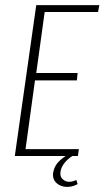

<svg xmlns="http://www.w3.org/2000/svg" viewBox="-20 -611 409 752"><path d="M38 0 122 -591H369L364 -564H155L122 -325H284L281 -296H117L80 -27H289L285 0ZM243 121Q218 121 201.5 106Q185 91 188 66Q193 37 214.5 17.5Q236 -2 257 -10H282Q254 3 237 22Q220 41 217 61Q214 81 225.5 91Q237 101 250 101Q260 101 267.5 98.5Q275 96 279 94L284 110Q277 114 266.5 117.5Q256 121 243 121Z"/></svg>

Font: Alumni Sans Thin ExtraLight
Style: Italic
Weight: 250
Italic angle: -8°
Version: Version 1.016